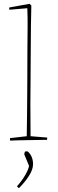

<svg xmlns="http://www.w3.org/2000/svg" viewBox="-20 -732 303 1005"><path d="M33 4Q32 0 32 -9L120 -19Q121 -66 121.5 -124Q122 -182 122.5 -235.5Q123 -289 123 -322Q123 -406 123.5 -469.5Q124 -533 124.5 -586Q125 -639 123 -689L29 -681Q27 -688 29 -693L135 -712L144 -703Q143 -653 142 -599Q141 -545 141 -477Q141 -409 140 -318Q138 -212 140 -19L227 -12Q227 -10 227 -6.5Q227 -3 226 0Q213 0 187 0.5Q161 1 131 1.5Q101 2 74.5 2.5Q48 3 33 4ZM79 253Q77 252 73 248Q69 244 69 243Q95 214 112 184.5Q129 155 132 136L107 76Q108 72 108.5 69Q109 66 110 62Q115 60 123 60Q135 67 144 85.5Q153 104 153 127Q153 155 132 188Q111 221 79 253Z"/></svg>

Font: Labrada Thin
Style: Regular
Weight: 100
Designer: Mercedes Jáuregui
Foundry: Omnibus-Type Team
Version: Version 1.000; ttfautohint (v1.8.4.7-5d5b)